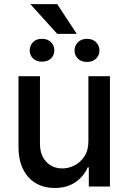

<svg xmlns="http://www.w3.org/2000/svg" viewBox="-20 -922 634 949"><path d="M416.9 -226.2V-545.5H523.4V0H419V-94.5H413.4Q394.5 -50.8 353.2 -21.8Q311.8 7.1 250.4 7.1Q197.8 7.1 157.5 -16.2Q117.2 -39.4 94.3 -85.2Q71.4 -131 71.4 -198.5V-545.5H177.6V-211.3Q177.6 -155.5 208.5 -122.5Q239.3 -89.5 288.7 -89.5Q318.5 -89.5 348.2 -104.4Q377.8 -119.3 397.5 -149.5Q417.3 -179.7 416.9 -226.2ZM126.8 -672.9Q126.8 -695.7 142.6 -712.9Q158.4 -730.1 187.1 -730.1Q215.9 -730.1 232.2 -713.4Q248.6 -696.7 248.6 -672.9Q248.6 -649.5 232.2 -633.3Q215.9 -617.2 187.1 -617.2Q159.4 -617.2 143.1 -633.3Q126.8 -649.5 126.8 -672.9ZM348.4 -671.9Q348.4 -695.7 364.9 -712.9Q381.4 -730.1 410.2 -730.1Q438.6 -730.1 455.1 -712.9Q471.6 -695.7 471.6 -671.9Q471.6 -649.1 455.1 -632.5Q438.6 -615.8 410.2 -615.8Q381.4 -615.8 364.9 -632.5Q348.4 -649.1 348.4 -671.9ZM262.8 -901.6 359.4 -754.6H262.8L130 -901.6Z"/></svg>

Font: InterMG Medium
Style: Regular
Weight: 500
Designer: Rasmus Andersson
Foundry: rsms
Version: Version 3.019;December 26, 2023;FontCreator 15.0.0.2955 64-b